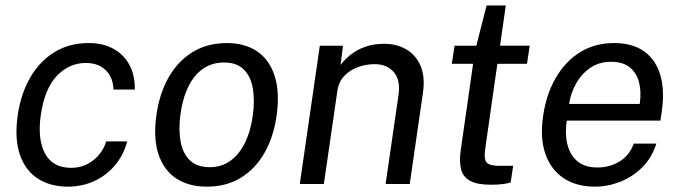

<svg xmlns="http://www.w3.org/2000/svg" viewBox="-20 -688 2544 718"><path d="M233.9 10Q167.6 10 121 -20.4Q74.4 -50.8 54.1 -110.3Q33.9 -169.8 46.2 -256.7Q57.9 -337.3 93 -398.1Q128.2 -459 183.7 -493Q239.2 -527 311.3 -527Q364.9 -527 403.9 -505.7Q443 -484.4 464 -445.3Q485 -406.3 484.1 -353.2H404.2Q404 -380.5 392.2 -403.1Q380.3 -425.7 357.5 -439.1Q334.7 -452.6 301.1 -452.6Q238.9 -452.6 192.8 -404.6Q146.8 -356.6 132.5 -257.3Q119.7 -167.9 148.3 -114.1Q177 -60.3 246.3 -60.3Q279.6 -60.3 306.5 -74.3Q333.3 -88.2 351.5 -110.8Q369.8 -133.4 377.2 -159.3H455.6Q442 -107.6 409.6 -69.4Q377.1 -31.3 331.9 -10.6Q286.7 10 233.9 10Z M753.4 10Q685.5 10 639 -20.7Q592.5 -51.4 572.7 -110.9Q552.9 -170.3 564.7 -256.3Q575.9 -337.5 610.5 -398.4Q645 -459.3 700.2 -493.2Q755.5 -527 827.9 -527Q896.1 -527 941.8 -495.7Q987.6 -464.4 1007.1 -404Q1026.5 -343.7 1014.5 -256.3Q1003.5 -177.3 969.7 -117.4Q935.8 -57.5 881.4 -23.8Q827 10 753.4 10ZM764.8 -62.8Q808 -62.8 841.2 -86.5Q874.4 -110.2 896.1 -154.1Q917.7 -198.1 925.7 -258.7Q933.1 -314 925.3 -358.3Q917.5 -402.6 891.4 -428.5Q865.2 -454.3 817.4 -454.3Q773.1 -454.3 739.5 -431.1Q705.9 -407.9 684.4 -364Q662.9 -320.2 654.6 -258.7Q647.4 -204 655.2 -159.5Q663 -115.1 689.6 -88.9Q716.2 -62.8 764.8 -62.8Z M1101.1 0 1176 -517H1262.8L1253.5 -445.2Q1270 -466.9 1293.2 -484.9Q1316.4 -502.8 1347.1 -513.5Q1377.9 -524.2 1417.1 -524.2Q1464 -524.2 1499.8 -503.1Q1535.6 -482 1553 -440.9Q1570.4 -399.8 1561.4 -339.8L1512.3 0H1422L1470 -330.9Q1478.6 -387.7 1453.1 -417.9Q1427.5 -448.1 1380.9 -448.1Q1348.2 -448.1 1318 -436.9Q1287.7 -425.8 1266.9 -403.5Q1246.2 -381.1 1241.5 -347.3L1191.1 0Z M1815.6 2.8Q1764.2 2.8 1737.8 -11.9Q1711.4 -26.6 1704.2 -55Q1697.1 -83.4 1702.7 -124.9L1749.2 -449.3H1669.5L1680 -517H1761.2L1799.6 -667.5H1871.4L1850 -517.3H1960.9L1950.7 -449.3H1839.9L1794.5 -131.3Q1788.8 -90 1801.1 -79Q1813.5 -67.9 1845.2 -67.9H1898.9L1889.8 -6Q1880.3 -2.3 1861.7 0.2Q1843.1 2.8 1815.6 2.8Z M2204.8 10Q2135.9 10 2088.2 -21.4Q2040.5 -52.9 2019.7 -111.9Q1998.9 -170.9 2010.9 -253.3Q2022.5 -334.9 2058.1 -396.5Q2093.7 -458.2 2149.1 -492.6Q2204.5 -527 2276 -527Q2345.7 -527 2389.2 -495.6Q2432.8 -464.2 2449.5 -406.8Q2466.2 -349.3 2454.7 -270.8L2449.8 -237H2099.4Q2092.2 -187.9 2101.8 -148.2Q2111.3 -108.6 2139.1 -85.1Q2167 -61.7 2213.9 -61.7Q2260.4 -61.7 2297.3 -84.5Q2334.3 -107.3 2350.1 -151.1H2434.5Q2418 -98.5 2381.9 -62.5Q2345.8 -26.5 2299.2 -8.2Q2252.8 10 2204.8 10ZM2108.3 -299.4H2372.3Q2378.9 -343.8 2369.9 -379.6Q2360.8 -415.4 2335 -436.2Q2309.2 -457 2265.2 -457Q2219.7 -457 2186.6 -433.7Q2153.4 -410.5 2133.6 -374.2Q2113.8 -337.9 2108.3 -299.4Z"/></svg>

Font: Public Sans Thin
Style: Italic
Weight: 100
Italic angle: -8°
Designer: The Public Sans project authors (U.S. Web Design System). Libre Franklin designed by Pablo Impallari and Rodrigo Fuenzal
Version: Version 2.000